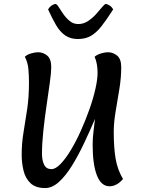

<svg xmlns="http://www.w3.org/2000/svg" viewBox="-20 -938 717 974"><path d="M209 16Q161 16 135 -8.5Q109 -33 99.5 -72Q90 -111 90 -153Q90 -212 99.5 -268Q109 -324 118 -385Q127 -446 127 -521Q127 -553 124 -587.5Q121 -622 106 -650Q117 -661 137.5 -667Q158 -673 173 -673Q199 -673 219.5 -656Q240 -639 240 -597Q240 -572 233 -520.5Q226 -469 216.5 -405Q207 -341 200 -276Q193 -211 193 -158Q193 -124 204 -102Q215 -80 241 -80Q262 -80 287.5 -106.5Q313 -133 339.5 -177Q366 -221 390 -274.5Q414 -328 433.5 -383Q453 -438 464 -487Q475 -536 475 -569Q475 -616 460 -650Q472 -661 492.5 -667Q513 -673 527 -673Q553 -673 574 -656Q595 -639 595 -597Q595 -544 585.5 -486Q576 -428 566.5 -372Q557 -316 557 -269Q557 -189 566.5 -133Q576 -77 604 -30Q588 -11 570.5 -2Q553 7 536 7Q493 7 471.5 -48.5Q450 -104 450 -204Q450 -239 454.5 -273Q459 -307 462 -335Q436 -274 407 -212.5Q378 -151 346 -99Q314 -47 279.5 -15.5Q245 16 209 16ZM375 -740Q337 -740 310.5 -758.5Q284 -777 264.5 -810.5Q245 -844 224 -890Q232 -904 243.5 -911Q255 -918 261 -918Q268 -918 277.5 -902.5Q287 -887 301 -867Q315 -847 333.5 -831.5Q352 -816 377 -816Q404 -816 427 -831.5Q450 -847 468 -867Q486 -887 498.5 -902.5Q511 -918 517 -918Q522 -918 534.5 -911Q547 -904 554 -890Q522 -840 496 -806.5Q470 -773 442 -756.5Q414 -740 375 -740Z"/></svg>

Font: Paprika
Style: Regular
Weight: 400
Designer: Eduardo Rodriguez Tunni
Foundry: Eduardo Rodriguez Tunni
Version: Version 1.010; ttfautohint (v1.8.3)